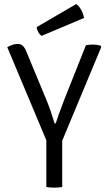

<svg xmlns="http://www.w3.org/2000/svg" viewBox="-20 -902 522 926"><path d="M203.5 -271H280V0Q272 1.5 261.8 2.2Q251.5 3 241 3Q231 3 220.8 2.2Q210.5 1.5 203.5 0ZM394 -683Q402 -685.5 411 -686.2Q420 -687 428 -687Q438 -687 447.2 -685.8Q456.5 -684.5 465 -682L468.5 -675.5L271 -201.5H213.5L15 -674.5Q31 -683.5 43 -686.8Q55 -690 65 -690Q81 -690 90.5 -680.8Q100 -671.5 107 -653.5L203.5 -421Q213.5 -397.5 224.8 -364.5Q236 -331.5 243.5 -306.5H248.5Q254 -323.5 262.2 -346.8Q270.5 -370 278.5 -391Q286.5 -412 290 -421.5ZM347.5 -882.5Q356.5 -877 364.2 -866.2Q372 -855.5 377.5 -842.2Q383 -829 385.5 -815.5L180.5 -729Q170.5 -736 164.2 -748.2Q158 -760.5 156.5 -771Z"/></svg>

Font: Signika Light Light
Style: Regular
Weight: 300
Version: Version 2.001